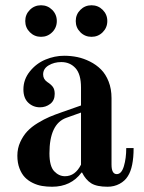

<svg xmlns="http://www.w3.org/2000/svg" viewBox="-20 -698 548 730"><path d="M168 -115Q168 -66 186 -47Q204 -28 227 -28Q266 -28 288 -72V-270L232 -250Q168 -227 168 -115ZM46 -106Q46 -134 57 -158Q68 -182 84 -199Q100 -216 124 -230.5Q148 -245 168 -253.5Q188 -262 214 -271L288 -297V-365Q288 -416 267 -439Q246 -462 213 -462Q186 -462 165 -449.5Q144 -437 144 -415Q144 -397 160 -386Q174 -377 181 -367.5Q188 -358 188 -341Q188 -316 171 -303Q154 -290 132 -290Q106 -290 87.5 -307.5Q69 -325 69 -358Q69 -396 93.5 -426.5Q118 -457 153 -471.5Q188 -486 224 -486Q250 -486 274 -481Q298 -476 322 -464Q346 -452 364 -434Q382 -416 393 -388Q404 -360 404 -325V-72Q404 -36 424 -36Q442 -36 451 -66Q460 -96 460 -135H488Q488 -62 466 -28Q455 -10 434.5 1Q414 12 389 12Q348 12 327 -1Q306 -14 292 -42H290Q250 12 178 12Q158 12 140 9Q122 6 104.5 -2.5Q87 -11 74.5 -24Q62 -37 54 -58Q46 -79 46 -106ZM285.5 -575.5Q268 -593 268 -618Q268 -643 285.5 -660.5Q303 -678 328 -678Q353 -678 370.5 -660.5Q388 -643 388 -618Q388 -593 370.5 -575.5Q353 -558 328 -558Q303 -558 285.5 -575.5ZM93.5 -575.5Q76 -593 76 -618Q76 -643 93.5 -660.5Q111 -678 136 -678Q161 -678 178.5 -660.5Q196 -643 196 -618Q196 -593 178.5 -575.5Q161 -558 136 -558Q111 -558 93.5 -575.5Z"/></svg>

Font: Old Standard TT
Style: Bold
Weight: 700
Designer: Alexey Kryukov <alexios@thessalonica.org.ru>
Version: Version 2.2